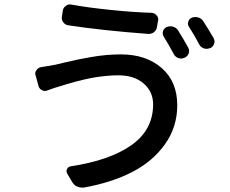

<svg xmlns="http://www.w3.org/2000/svg" viewBox="-20 -807 1040 870"><path d="M721.7 -641.6Q714.8 -653.3 718.8 -666Q722.7 -678.7 735.4 -684.6H736.3Q750 -690.4 764.6 -686Q779.3 -681.6 787.1 -668.9Q810.5 -631.8 833 -590.8Q839.8 -578.1 835 -564.9Q830.1 -551.8 817.4 -545.9L814.5 -544.9Q801.8 -539.1 788.1 -543.9Q774.4 -548.8 767.6 -561.5Q744.1 -605.5 721.7 -641.6ZM836.9 -684.6Q829.1 -695.3 833 -708.5Q836.9 -721.7 848.6 -726.6Q863.3 -732.4 877.9 -728Q892.6 -723.6 900.4 -711.9Q925.8 -672.9 948.2 -633.8Q952.1 -626 952.1 -619.1Q952.1 -613.3 950.2 -608.4Q945.3 -594.7 932.6 -588.9H930.7Q917 -583 903.3 -587.9Q889.6 -592.8 882.8 -605.5Q860.4 -648.4 836.9 -684.6ZM673.8 -334Q673.8 -391.6 630.9 -428.7Q587.9 -465.8 515.6 -465.8Q489.3 -465.8 460.4 -462.9Q431.6 -460 410.6 -456.5Q389.6 -453.1 361.8 -446.8Q334 -440.4 320.3 -436.5Q306.6 -432.6 281.7 -425.3Q256.8 -418 251 -416Q232.4 -411.1 195.3 -397.5Q182.6 -391.6 169.9 -398.4Q157.2 -405.3 154.3 -418L141.6 -464.8Q139.6 -468.8 139.6 -472.7Q139.6 -481.4 145.5 -489.3Q152.3 -500 166 -502.9Q193.4 -506.8 230.5 -513.7Q238.3 -515.6 275.4 -524.4Q312.5 -533.2 334.5 -537.6Q356.4 -542 392.1 -548.3Q427.7 -554.7 461.4 -557.6Q495.1 -560.5 528.3 -560.5Q641.6 -560.5 712.4 -499Q783.2 -437.5 783.2 -330.1Q783.2 -231.4 727.5 -153.3Q671.9 -75.2 578.6 -27.3Q485.4 20.5 359.4 43Q354.5 43 350.6 43Q339.8 43 329.1 38.1Q315.4 32.2 307.6 18.6L285.2 -19.5Q278.3 -30.3 283.7 -41Q289.1 -51.8 301.8 -53.7Q477.5 -80.1 575.7 -149.4Q673.8 -218.8 673.8 -334ZM289.1 -692.4Q275.4 -694.3 266.6 -706.1Q259.8 -715.8 259.8 -726.6Q259.8 -729.5 260.7 -732.4L264.6 -758.8Q266.6 -772.5 278.3 -780.3Q287.1 -787.1 296.9 -787.1Q300.8 -787.1 303.7 -786.1Q378.9 -772.5 484.4 -761.7Q589.8 -751 667 -749Q680.7 -748 689.5 -737.3Q697.3 -729.5 697.3 -718.8Q697.3 -716.8 696.3 -713.9L691.4 -685.5Q689.5 -670.9 677.7 -661.1Q667 -653.3 654.3 -653.3Q653.3 -653.3 651.4 -653.3Q443.4 -668.9 289.1 -692.4Z"/></svg>

Font: Gen Jyuu Gothic L Monospace Medium
Style: Regular
Weight: 500
Designer: [Source Han Sans]
Ryoko NISHIZUKA  (kana & ideographs); Paul D. Hunt (Latin, Greek & Cyrillic); Wenlong ZHANG  (bopomofo
Version: Version 1.002.20150607